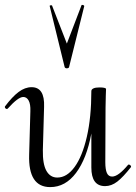

<svg xmlns="http://www.w3.org/2000/svg" viewBox="-30 -751 556 784"><path d="M496 -79Q500 -79 503 -75.5Q506 -72 505 -69Q473 -28 449 -9.5Q425 9 399 9Q343 9 343 -67V-206Q324 -103 280.5 -45Q237 13 175 13Q85 13 89 -119L94 -297Q95 -326 87 -340.5Q79 -355 65 -355Q44 -355 2 -308Q0 -306 -2 -306Q-6 -306 -8.5 -309.5Q-11 -313 -10 -316Q20 -356 46 -375.5Q72 -395 99 -395Q153 -395 150 -315L145 -138Q144 -81 159.5 -53.5Q175 -26 204 -26Q243 -26 274.5 -69Q306 -112 324.5 -192Q343 -272 343 -379Q343 -386 351.5 -390Q360 -394 376 -394Q401 -394 403 -388Q403 -384 402 -360.5Q401 -337 401 -312L400 -89Q400 -59 406.5 -44.5Q413 -30 428 -30Q453 -30 493 -78Q494 -79 496 -79ZM173 -726Q172 -729 177.5 -729.5Q183 -730 183 -727L243 -573L303 -730Q303 -731 306 -731Q309 -731 311.5 -729.5Q314 -728 314 -726L252 -477Q252 -475 249 -473.5Q246 -472 243 -472Q236 -472 234 -477Z"/></svg>

Font: Cormorant Upright
Style: Regular
Weight: 400
Designer: Christian Thalmann (Catharsis Fonts)
Foundry: Catharsis Fonts
Version: Version 3.302